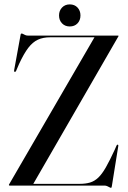

<svg xmlns="http://www.w3.org/2000/svg" viewBox="-20 -866 596 896"><path d="M532 -695.5 132.5 -3 129 -8H351.5Q379.5 -8 400.2 -14.2Q421 -20.5 438.5 -37Q456 -53.5 474 -85Q492 -116.5 515.5 -167.5L524 -187Q525.5 -189.5 526.8 -190.5Q528 -191.5 530 -190.5Q531.5 -190 532 -188.5Q532.5 -187 532 -184.5L502 2.5Q501.5 6.5 500.5 8.5Q499.5 10.5 497.5 10.5Q495.5 10.5 491 8Q486.5 5.5 480.5 2.8Q474.5 0 467 0H25Q23 0 22.2 -0.8Q21.5 -1.5 21.5 -2.5Q21.5 -4 22 -5Q22.5 -6 23 -6.5L423.5 -696.5L425 -692H214.5Q181 -692 156.8 -680.8Q132.5 -669.5 112 -642.8Q91.5 -616 69 -567.5L55.5 -536Q54 -532 52 -531.2Q50 -530.5 48 -531Q46 -531.5 45.8 -533.2Q45.5 -535 46 -538.5L76 -703Q76.5 -706.5 77.8 -708Q79 -709.5 81.5 -709.5Q84 -709.5 88 -707.2Q92 -705 97.5 -702.5Q103 -700 109.5 -700H530.5Q532 -700 532.5 -699.8Q533 -699.5 533 -698Q533 -697.5 533 -697Q533 -696.5 532 -695.5ZM305.5 -742.5Q283.5 -742.5 269.5 -757Q255.5 -771.5 255.5 -794Q255.5 -816 269.5 -830.8Q283.5 -845.5 305.5 -845.5Q328 -845.5 341.8 -830.8Q355.5 -816 355.5 -794Q355.5 -771.5 341.8 -757Q328 -742.5 305.5 -742.5Z"/></svg>

Font: Fraunces 120pt
Style: Regular
Weight: 400
Version: Version 1.000;[b76b70a41]